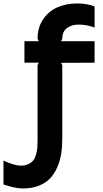

<svg xmlns="http://www.w3.org/2000/svg" viewBox="-120 -865 592 1100"><path d="M421.9 -628.9V-505.9L230 -504.9L236.8 -491.2V-69.8Q236.8 -22.5 230.2 17.8Q223.6 58.1 207.3 95.2Q190.9 132.3 165.8 158.2Q140.6 184.1 101.3 199.5Q62 214.8 11.2 214.8Q-32.2 214.8 -100.1 191.9V55.2Q-37.1 84 -1 84Q23.9 84 42.2 75.4Q60.5 66.9 70.6 54Q80.6 41 86.4 20.5Q92.3 0 93.8 -18.1Q95.2 -36.1 95.2 -60.1V-492.2L102.1 -505.9H20V-628.9H102.1L95.2 -643.1Q95.2 -706.5 126.2 -753.2Q157.2 -799.8 207.8 -822.5Q258.3 -845.2 320.8 -845.2Q379.9 -845.2 421.9 -828.1V-707Q377.9 -724.1 331.1 -724.1Q289.6 -724.1 263.2 -703.9Q236.8 -683.6 236.8 -643.1L230 -628.9Z"/></svg>

Font: Sinkin Sans 600 SemiBold
Style: Regular
Weight: 600
Designer: Keith Bates
Foundry: K-Type
Version: Sinkin Sans (version 1.0)  by Keith Bates   •   © 2014   www